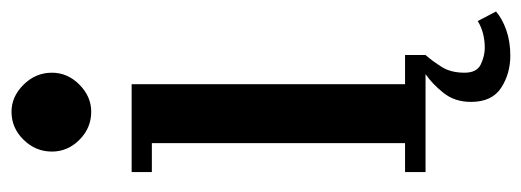

<svg xmlns="http://www.w3.org/2000/svg" viewBox="-313 -465 928 342"><g transform="rotate(-90 151.0 -294.0)"><path d="M123 -595.5Q94 -595.5 73 -616.5Q52 -637.5 52 -665.5Q52 -694.5 73 -716Q94 -737.5 123 -737.5Q150 -737.5 171.2 -716Q192.5 -694.5 192.5 -665.5Q192.5 -637.5 171.2 -616.5Q150 -595.5 123 -595.5ZM15.5 0V-36.5H67V-487.5H15.5V-523.5H172V-36.5H224V0Q213 12.5 202.8 28.8Q192.5 45 192.5 69.5Q192.5 91.5 207.5 98.5Q222.5 105.5 236.5 105.5Q264 105.5 284.5 93L301.5 125.5Q289 136.5 268.5 143.8Q248 151 223 151Q191 151 165.8 134.8Q140.5 118.5 140.5 81Q140.5 52 156.5 32Q172.5 12 190 0Z"/></g></svg>

Font: Imbue 10pt SemiBold
Style: Regular
Weight: 600
Designer: Tyler Finck
Foundry: Etcetera Type Company
Version: Version 1.102; ttfautohint (v1.8.3)